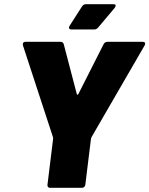

<svg xmlns="http://www.w3.org/2000/svg" viewBox="-20 -900 714 918"><path d="M207 -17 234 -237Q234 -243 233 -245L90 -682Q89 -684 89 -688Q89 -700 102 -700H269Q282 -700 285 -688L347 -451Q349 -447 351.5 -447Q354 -447 355 -451L475 -688Q481 -700 494 -700H662Q674 -700 674 -691Q674 -687 671 -682L418 -245Q415 -239 415 -237L388 -17Q387 -10 382.5 -6Q378 -2 372 -2H219Q213 -2 209.5 -6Q206 -10 207 -17ZM310 -768Q310 -773 313 -777L372 -869Q379 -880 391 -880H522Q533 -880 533 -873Q533 -869 528 -862L449 -768Q441 -759 430 -759H322Q310 -759 310 -768Z"/></svg>

Font: Barlow Black
Style: Italic
Weight: 900
Italic angle: -7°
Designer: Jeremy Tribby
Foundry: Tribby Type
Version: Version 1.408